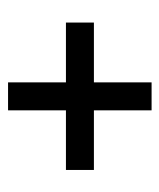

<svg xmlns="http://www.w3.org/2000/svg" viewBox="21 -594 403 486"><g transform="rotate(90 223.0 -350.5)"><path d="M409.7 -315.4H258.8V-168.9H188V-315.4H36.6V-386.2H188V-532.2H258.8V-386.2H409.7Z"/></g></svg>

Font: Greenwashing Machine
Style: Regular
Weight: 400
Designer: Tup Wanders
Foundry: Free font, DO NOT SELL
Version: Version 1.00;August 10, 2023;FontCreator 11.5.0.2430 64-bit